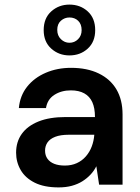

<svg xmlns="http://www.w3.org/2000/svg" viewBox="-20 -803 611 835"><path d="M235 12Q172 12 131 -8.5Q90 -29 70 -63.5Q50 -98 50 -139Q50 -186 74.5 -220.5Q99 -255 147 -274.5Q195 -294 266 -294H393Q393 -333 381.5 -358.5Q370 -384 346.5 -397Q323 -410 288 -410Q247 -410 216.5 -390.5Q186 -371 180 -333H62Q67 -387 98 -426Q129 -465 179 -486.5Q229 -508 289 -508Q359 -508 409.5 -483.5Q460 -459 486.5 -414Q513 -369 513 -305V0H411L399 -80Q389 -60 373.5 -43.5Q358 -27 338 -14.5Q318 -2 292.5 5Q267 12 235 12ZM262 -83Q291 -83 314 -93.5Q337 -104 353.5 -123Q370 -142 379 -166Q388 -190 390 -216V-217H279Q243 -217 220 -208Q197 -199 186.5 -183.5Q176 -168 176 -148Q176 -127 186.5 -112.5Q197 -98 216 -90.5Q235 -83 262 -83ZM282 -562Q236 -562 203 -591.5Q170 -621 170 -672Q170 -724 203 -753.5Q236 -783 282 -783Q329 -783 361.5 -753.5Q394 -724 394 -672Q394 -621 361.5 -591.5Q329 -562 282 -562ZM282 -617Q304 -617 319.5 -632.5Q335 -648 335 -672Q335 -698 320 -712.5Q305 -727 282 -727Q261 -727 245 -713Q229 -699 229 -673Q229 -648 245 -632.5Q261 -617 282 -617Z"/></svg>

Font: DM Sans 24pt SemiBold
Style: Regular
Weight: 600
Designer: Colophon Foundry, Jonny Pinhorn
Foundry: Colophon Foundry
Version: Version 4.004;gftools[0.9.30]